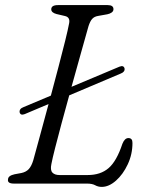

<svg xmlns="http://www.w3.org/2000/svg" viewBox="-20 -720 572 753"><path d="M57 -279.5Q55 -293.5 72.5 -300L179.5 -345Q195 -403.5 209.8 -459.2Q224.5 -515 235.5 -559.5Q246.5 -604 251 -628Q256 -652 235.5 -657L201.5 -665Q181 -670.5 181 -683.5Q181 -700 207.5 -700H402.5Q425 -700 425 -684Q425 -676 418 -671Q411 -666 401 -664L364.5 -657.5Q349.5 -655 341.2 -645.5Q333 -636 327 -617Q318 -584.5 299.5 -519.2Q281 -454 260.5 -379.5L448.5 -458.5Q465 -465 468.5 -451.5Q470.5 -438 453.5 -431.5L251.5 -346Q235.5 -289 221.2 -235.2Q207 -181.5 196.2 -139.8Q185.5 -98 181.5 -76.5Q176.5 -53 185.5 -43.2Q194.5 -33.5 213.5 -33.5H324Q374.5 -33.5 406 -60.8Q437.5 -88 460 -156Q469 -178.5 483.5 -178.5Q500 -178.5 499.5 -159Q499.5 -115 481 -75.5Q462.5 -36 434.8 -11.5Q407 13 379 13Q365 13 353.2 6.5Q341.5 0 321 0H34.5Q8 0 11.5 -17Q12 -31 37 -36.5L64 -41.5Q82.5 -45.5 93 -57Q103.5 -68.5 110.5 -91.5Q119.5 -124.5 135.8 -184Q152 -243.5 170.5 -312L77 -272.5Q60.5 -266 57 -279.5Z"/></svg>

Font: Fraunces 9pt S050 Light
Style: Italic
Weight: 300
Italic angle: -16°
Version: Version 1.000; ttfautohint (v1.8.3)